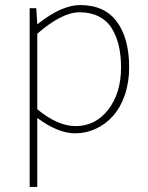

<svg xmlns="http://www.w3.org/2000/svg" viewBox="-20 -510 580 752"><path d="M96.2 222.2V-478H122.1L126 -416H127.9Q221.2 -490.2 293.9 -490.2Q389.2 -490.2 437.5 -425.3Q485.8 -360.4 485.8 -246.1Q485.8 -187 468.8 -137.7Q451.7 -88.4 422.6 -55.9Q393.6 -23.4 355.2 -5.6Q316.9 12.2 273.9 12.2Q207.5 12.2 126 -47.9V222.2ZM275.9 -16.1Q354 -16.1 404.1 -80.8Q454.1 -145.5 454.1 -246.1Q454.1 -293.5 445.1 -331.5Q436 -369.6 417.5 -399.4Q398.9 -429.2 366.9 -445.6Q335 -461.9 292 -461.9Q222.2 -461.9 126 -377.9V-82Q206.1 -16.1 275.9 -16.1Z"/></svg>

Font: Source Sans 3 ExtraLight
Style: Regular
Weight: 200
Designer: Paul D. Hunt
Foundry: Adobe
Version: Version 3.052;hotconv 1.1.0;makeotfexe 2.6.0